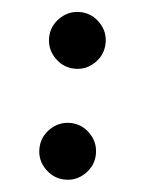

<svg xmlns="http://www.w3.org/2000/svg" viewBox="-44 -546 447 593"><g transform="rotate(5 180.0 -250.0)"><path d="M92.3 -422.4Q92.3 -458 118.4 -483.9Q144.5 -509.8 180.2 -509.8Q215.8 -509.8 241.7 -483.9Q267.6 -458 267.6 -422.4Q267.6 -385.7 241.7 -359.9Q215.8 -334 180.2 -334Q144.5 -334 118.4 -359.9Q92.3 -385.7 92.3 -422.4ZM92.3 -77.6Q92.3 -114.3 118.4 -140.1Q144.5 -166 180.2 -166Q215.8 -166 241.7 -140.1Q267.6 -114.3 267.6 -77.6Q267.6 -42 241.7 -16.1Q215.8 9.8 180.2 9.8Q144.5 9.8 118.4 -16.1Q92.3 -42 92.3 -77.6Z"/></g></svg>

Font: Now Alt
Style: Bold
Weight: 700
Designer: Alfredo Marco Pradil
Foundry: Alfredo Marco Pradil
Version: Version 1.002;PS 001.002;hotconv 1.0.88;makeotf.lib2.5.64775